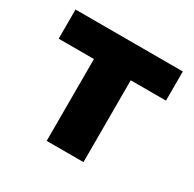

<svg xmlns="http://www.w3.org/2000/svg" viewBox="-119 -637 773 764"><g transform="rotate(30 267.5 -255.0)"><path d="M183 0V-449H352V0ZM21 -376V-510H514V-376Z"/></g></svg>

Font: Wix Madefor Display ExtraBold
Style: Regular
Weight: 800
Designer: Dalton Maag Ltd
Foundry: Dalton Maag Ltd
Version: Version 3.100